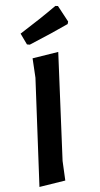

<svg xmlns="http://www.w3.org/2000/svg" viewBox="-104 -999 545 1048"><g transform="rotate(-10 168.5 -475.0)"><path d="M283 -954 297 -951 337 -858 332 -845Q245 -813 109 -770L94 -774L70 -838Q191 -900 283 -954ZM255 -704 175 -114 171 -6 26 4 108 -587 111 -694Z"/></g></svg>

Font: Alegreya Sans ExtraBold
Style: Italic
Weight: 800
Italic angle: -7°
Designer: Juan Pablo del Peral
Foundry: Huerta Tipografica
Version: Version 2.007